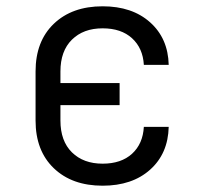

<svg xmlns="http://www.w3.org/2000/svg" viewBox="-20 -580 640 610"><path d="M306 10Q209 10 151 -45.5Q93 -101 93 -197V-353Q93 -449 151 -504.5Q209 -560 306 -560Q400 -560 457 -509Q514 -458 516 -374H437Q434 -427 399.5 -458.5Q365 -490 306 -490Q245 -490 208.5 -454Q172 -418 172 -353V-316H360V-246H172V-197Q172 -132 208.5 -96Q245 -60 306 -60Q365 -60 399.5 -91.5Q434 -123 437 -177H516Q514 -92 457 -41Q400 10 306 10Z"/></svg>

Font: JetBrains Mono NL Light
Style: Regular
Weight: 300
Monospace: yes
Designer: Philipp Nurullin, Konstantin Bulenkov
Foundry: JetBrains
Version: Version 2.305; ttfautohint (v1.8.4.7-5d5b)